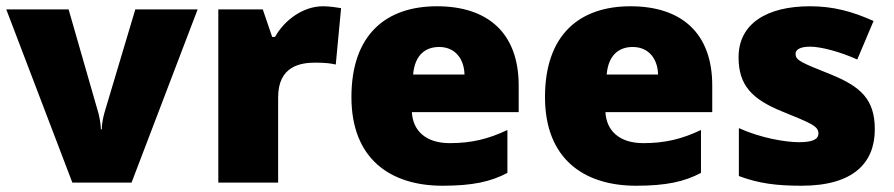

<svg xmlns="http://www.w3.org/2000/svg" viewBox="-20 -583 2853 613"><path d="M211 0H400L611 -553H412L314 -225C311 -214 305 -192 305 -170H302C302 -191 295 -220 293 -226L199 -553H0Z M1011 -563C948 -563 888 -519 858 -465H849L819 -553H677V0H868V-272C868 -372 939 -383 987 -383C1022 -383 1039 -380 1052 -377L1069 -557C1058 -559 1032 -563 1011 -563Z M1375 -563C1212 -563 1102 -472 1102 -273C1102 -76 1226 10 1393 10C1489 10 1547 -3 1600 -31V-168C1539 -139 1485 -126 1416 -126C1338 -126 1298 -167 1295 -225H1636V-310C1636 -479 1536 -563 1375 -563ZM1382 -433C1434 -433 1462 -394 1463 -345H1299C1304 -406 1337 -433 1382 -433Z M1993 -563C1830 -563 1720 -472 1720 -273C1720 -76 1844 10 2011 10C2107 10 2165 -3 2218 -31V-168C2157 -139 2103 -126 2034 -126C1956 -126 1916 -167 1913 -225H2254V-310C2254 -479 2154 -563 1993 -563ZM2000 -433C2052 -433 2080 -394 2081 -345H1917C1922 -406 1955 -433 2000 -433Z M2773 -170C2773 -267 2727 -307 2631 -346C2539 -383 2520 -390 2520 -411C2520 -426 2537 -434 2567 -434C2600 -434 2662 -418 2717 -393L2769 -516C2700 -547 2639 -563 2566 -563C2429 -563 2338 -508 2338 -400C2338 -309 2383 -266 2475 -228C2568 -190 2593 -181 2593 -157C2593 -138 2574 -129 2531 -129C2489 -129 2409 -142 2339 -174V-21C2403 3 2460 10 2539 10C2707 10 2773 -65 2773 -170Z"/></svg>

Font: Noto Sans Lao UI Blk
Style: Regular
Weight: 900
Designer: Monotype Design Team
Foundry: Monotype Imaging Inc.
Version: Version 2.000